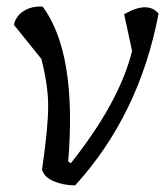

<svg xmlns="http://www.w3.org/2000/svg" viewBox="-20 -560 499 580"><path d="M355 -517Q426 -558 459 -519Q401 -213 207 0Q172 0 142.5 -12.5Q113 -25 107 -48Q125 -172 125.5 -236Q126 -300 105 -382L22 -485Q28 -512 52 -527Q76 -542 109 -540Q213 -399 186 -72L194 -67Q341 -252 379 -406Z"/></svg>

Font: Tillana
Style: Regular
Weight: 400
Designer: Lipi Raval (Devanagari, Latin), Jonny Pinhorn (Latin)
Foundry: Indian Type Foundry
Version: Version 2.002;PS 1.0;hotconv 1.0.79;makeotf.lib2.5.61930; tt